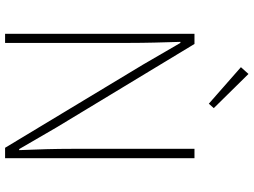

<svg xmlns="http://www.w3.org/2000/svg" viewBox="-138 -834 973 736"><g transform="rotate(90 348.0 -466.5)"><path d="M110 0H145V-473C145 -542 143 -604 141 -672H145L228 -529L547 0H587V-726H551V-259C551 -191 553 -124 556 -54H552L469 -197L149 -726H110ZM238 -904 378 -781 395 -800 264 -933Z"/></g></svg>

Font: Kinto Sans Thin
Style: Regular
Weight: 100
Designer: Authors: Ryoko NISHIZUKA  (kana & ideographs); Paul D. Hunt (Latin, Greek & Cyrillic); Wenlong ZHANG  (bopomofo); Sandol
Foundry: Adobe Systems Incorporated, ookami Inc.
Version: Version 0.001